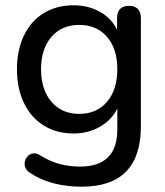

<svg xmlns="http://www.w3.org/2000/svg" viewBox="-20 -516 624 725"><path d="M94 137Q73 124 73 102Q73 87 83.5 75Q94 63 109 63Q119 63 129 69Q169 94 206 103.5Q243 113 282 113Q423 113 423 -27V-106Q402 -63 357.5 -37.5Q313 -12 258 -12Q193 -12 144.5 -42.5Q96 -73 70 -128Q44 -183 44 -255Q44 -326 70 -381Q96 -436 144.5 -466Q193 -496 258 -496Q314 -496 358 -471Q402 -446 422 -403V-447Q422 -494 468 -494Q489 -494 500.5 -482Q512 -470 512 -447V-39Q512 189 288 189Q232 189 182 176Q132 163 94 137ZM423 -255Q423 -332 384 -377Q345 -422 279 -422Q213 -422 174 -376.5Q135 -331 135 -255Q135 -178 174 -132Q213 -86 279 -86Q345 -86 384 -131.5Q423 -177 423 -255Z"/></svg>

Font: SN Pro
Style: Regular
Weight: 400
Designer: Tobias Whetton
Foundry: Supernotes
Version: Version 1.003